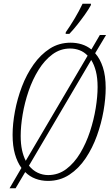

<svg xmlns="http://www.w3.org/2000/svg" viewBox="-20 -951 592 1021"><path d="M31 50 94 -58Q72 -88 59.5 -131.5Q47 -175 47 -234Q47 -292 59.5 -359Q72 -426 96.5 -490.5Q121 -555 158.5 -608Q196 -661 245 -692.5Q294 -724 356 -724Q386 -724 414 -715.5Q442 -707 466 -688L511 -765H544L486 -668Q512 -639 527 -593.5Q542 -548 542 -483Q542 -427 530.5 -361Q519 -295 495.5 -229.5Q472 -164 435.5 -109.5Q399 -55 349 -22Q299 11 235 11Q200 11 169 -0.5Q138 -12 114 -36L63 50ZM90 -228Q90 -186 97 -153.5Q104 -121 117 -96L446 -655Q427 -675 403 -684Q379 -693 353 -693Q301 -693 259 -662Q217 -631 185 -579.5Q153 -528 132 -466.5Q111 -405 100.5 -342.5Q90 -280 90 -228ZM236 -20Q290 -20 332.5 -52Q375 -84 406.5 -136.5Q438 -189 458.5 -251.5Q479 -314 489 -376Q499 -438 499 -488Q499 -536 490 -571.5Q481 -607 465 -632L134 -70Q154 -45 180.5 -32.5Q207 -20 236 -20ZM329 -771 330 -780Q352 -811 376 -851Q400 -891 419 -931H464L463 -923Q451 -901 431.5 -873.5Q412 -846 390.5 -819Q369 -792 349 -771Z"/></svg>

Font: Noto Serif ExtraCondensed ExtraLight
Style: Italic
Weight: 200
Width: 2
Italic angle: -12°
Designer: Monotype Design Team
Foundry: Monotype Imaging Inc.
Version: Version 2.014; ttfautohint (v1.8.4.7-5d5b)